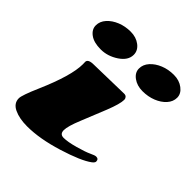

<svg xmlns="http://www.w3.org/2000/svg" viewBox="-215 -938 1106 1106"><g transform="rotate(45 338.0 -385.0)"><path d="M376.5 -82.5Q409.7 -82.5 466.6 -98.4Q523.4 -114.3 549.3 -126.7Q575.2 -139.2 585.4 -139.2Q606 -139.2 606 -118.7Q606 -109.4 590.8 -97.7Q541 -60.5 411.6 -20.5Q282.2 19.5 180.7 19.5Q117.7 19.5 75.2 -0.5Q32.7 -20.5 32.7 -61.5Q32.7 -86.4 75.2 -183.6Q155.3 -367.7 155.3 -460.9L154.8 -479.5Q154.8 -503.9 202.1 -503.9L443.4 -509.3Q456.1 -509.3 462.4 -501.7Q468.8 -494.1 468.8 -484.9Q468.8 -451.2 438 -373.8Q407.2 -296.4 376.5 -221.7Q345.7 -147 345.7 -114.7Q345.7 -82.5 376.5 -82.5ZM324.2 -706.5Q324.2 -661.1 273.7 -627.4Q223.1 -593.8 167.2 -593.8Q111.3 -593.8 80.3 -616.5Q49.3 -639.2 49.3 -671.9Q49.3 -704.6 73.2 -731.2Q97.2 -757.8 135 -773.2Q172.9 -788.6 217.5 -788.6Q262.2 -788.6 293.2 -764.9Q324.2 -741.2 324.2 -706.5ZM651.9 -649.9Q628.4 -624 590.6 -608.9Q552.7 -593.8 507.8 -593.8Q462.9 -593.8 431.9 -616.5Q400.9 -639.2 400.9 -671.9Q400.9 -704.6 424.8 -731.2Q448.7 -757.8 486.6 -773.2Q524.4 -788.6 569.1 -788.6Q613.8 -788.6 644.8 -764.9Q675.8 -741.2 675.8 -708.7Q675.8 -676.3 651.9 -649.9Z"/></g></svg>

Font: Sonsie One
Style: Regular
Weight: 400
Designer: Riccardo De Franceschi
Foundry: Sorkin Type Co
Version: Version 1.003